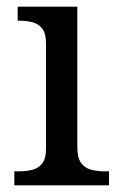

<svg xmlns="http://www.w3.org/2000/svg" viewBox="-20 -556 360 576"><path d="M23 0V-42H36Q58 -42 76.5 -46.5Q95 -51 106.5 -65.5Q118 -80 118 -109V-426Q118 -456 106.5 -470.5Q95 -485 76.5 -489.5Q58 -494 36 -494H33V-536H212V-114Q212 -83 223 -67.5Q234 -52 253 -47Q272 -42 294 -42H307V0Z"/></svg>

Font: Noto Serif Vithkuqi
Style: Regular
Weight: 400
Version: Version 1.005